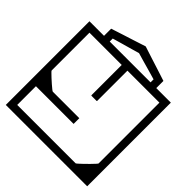

<svg xmlns="http://www.w3.org/2000/svg" viewBox="-211 -823 951 951"><g transform="rotate(45 265.0 -347.5)"><path d="M550 -279Q550 -279 550 -258.8Q550 -238.5 550 -206.8Q550 -175 550 -139.5Q550 -104 550 -72.2Q550 -40.5 550 -20.2Q550 0 550 0Q550 0 550 0Q550 0 550 0Q550 0 550 0Q550 0 550 0Q550 0 529.8 0Q509.5 0 477.5 0Q445.5 0 409.2 0Q373 0 339.8 0Q306.5 0 284 0Q261.5 0 258 0Q258 0 258 0Q258 0 258 0Q258 0 258 0Q258 0 258 0Q258 0 258 0Q258 -10 258 -20.2Q258 -30.5 258 -40Q258 -40 275.2 -40Q292.5 -40 318 -40Q343.5 -40 369 -40Q394.5 -40 411.8 -40Q429 -40 429 -40Q429 -40 429 -40Q429 -40 429 -40Q429 -40 429 -40Q430.5 -40 439 -47.5Q447.5 -55 459.5 -66.5Q471.5 -78 483 -89.8Q494.5 -101.5 502.2 -110Q510 -118.5 510 -120V-279ZM550 -398V-188H510Q510 -188 510 -203.8Q510 -219.5 510 -240.5Q510 -261.5 510 -277.2Q510 -293 510 -293Q510 -293 510 -293Q510 -293 510 -293Q510 -293 510 -293Q510 -293 510 -293Q510 -293 510 -308.8Q510 -324.5 510 -345.5Q510 -366.5 510 -382.2Q510 -398 510 -398ZM550 -307H510Q510 -307 510 -324.2Q510 -341.5 510 -368.8Q510 -396 510 -426.5Q510 -457 510 -484.2Q510 -511.5 510 -528.8Q510 -546 510 -546Q510 -546 510 -546Q510 -546 510 -546Q510 -546 510 -546Q510 -546 510 -546Q510 -546 510 -546Q510 -546 510 -546Q510 -546 510 -546Q510 -546 510 -546Q510 -546 510 -546Q510 -546 510 -546Q510 -546 510 -546Q510 -546 510 -546Q510 -546 491.8 -546Q473.5 -546 444.8 -546Q416 -546 384 -546Q352 -546 323.2 -546Q294.5 -546 276.2 -546Q258 -546 258 -546Q258 -556 258 -566.2Q258 -576.5 258 -586Q258 -586 258 -586Q258 -586 258 -586Q258 -586 258 -586Q258 -586 258 -586Q258 -586 258 -586Q258 -586 279 -586Q300 -586 333.2 -586Q366.5 -586 404 -586Q441.5 -586 474.8 -586Q508 -586 529 -586Q550 -586 550 -586Q550 -586 550 -586Q550 -586 550 -586Q550 -586 550 -586Q550 -586 550 -586Q550 -586 550 -565.8Q550 -545.5 550 -513.8Q550 -482 550 -446.5Q550 -411 550 -379.2Q550 -347.5 550 -327.2Q550 -307 550 -307ZM-20 -307Q-20 -307 -20 -327.2Q-20 -347.5 -20 -379.2Q-20 -411 -20 -446.5Q-20 -482 -20 -513.8Q-20 -545.5 -20 -565.8Q-20 -586 -20 -586Q-20 -586 -20 -586Q-20 -586 -20 -586Q-20 -586 -20 -586Q-20 -586 -20 -586Q-20 -586 1 -586Q22 -586 55.2 -586Q88.5 -586 126 -586Q163.5 -586 196.8 -586Q230 -586 251 -586Q272 -586 272 -586Q272 -586 272 -586Q272 -586 272 -586Q272 -586 272 -586Q272 -586 272 -586Q272 -586 272 -586Q272 -576.5 272 -566.2Q272 -556 272 -546Q272 -546 253.8 -546Q235.5 -546 206.8 -546Q178 -546 146 -546Q114 -546 85.2 -546Q56.5 -546 38.2 -546Q20 -546 20 -546Q20 -546 20 -546Q20 -546 20 -546Q20 -546 20 -546Q20 -546 20 -546Q20 -546 20 -546Q20 -546 20 -546Q20 -546 20 -546Q20 -546 20 -546Q20 -546 20 -546Q20 -546 20 -546Q20 -546 20 -546Q20 -546 20 -546Q20 -546 20 -528.8Q20 -511.5 20 -484.2Q20 -457 20 -426.5Q20 -396 20 -368.8Q20 -341.5 20 -324.2Q20 -307 20 -307ZM98 -211Q98 -211 111.5 -211Q125 -211 146 -211Q167 -211 191 -211Q215 -211 236 -211Q257 -211 270.5 -211Q284 -211 284 -211Q284 -211 284 -205.8Q284 -200.5 284 -195.2Q284 -190 284 -190Q284 -190 284 -185.2Q284 -180.5 284 -175.8Q284 -171 284 -171Q271.5 -171 250.2 -171Q229 -171 202.8 -171Q176.5 -171 148.8 -171Q121 -171 94.8 -171Q68.5 -171 47 -171Q25.5 -171 12 -171Q12 -171 12 -171Q12 -171 12 -171Q12 -171 12 -171Q12 -178.5 12 -197.8Q12 -217 12 -241.5Q12 -266 12 -290Q12 -314 12 -331Q12 -348 12 -352H20Q20 -345 20 -334.5Q20 -324 20 -310.5Q20 -297 20 -281Q20 -279.5 27.5 -272Q35 -264.5 46 -254.2Q57 -244 68.5 -234Q80 -224 88.2 -217.5Q96.5 -211 98 -211ZM-20 -279H20Q20 -279 20 -261.8Q20 -244.5 20 -217.2Q20 -190 20 -159.5Q20 -129 20 -101.8Q20 -74.5 20 -57.2Q20 -40 20 -40Q20 -40 20 -40Q20 -40 20 -40Q20 -40 20 -40Q20 -40 20 -40Q20 -40 20 -40Q20 -40 20 -40Q20 -40 20 -40Q20 -40 20 -40Q20 -40 20 -40Q20 -40 20 -40Q20 -40 20 -40Q20 -40 20 -40Q20 -40 38.2 -40Q56.5 -40 85.2 -40Q114 -40 146 -40Q178 -40 206.8 -40Q235.5 -40 253.8 -40Q272 -40 272 -40Q272 -30.5 272 -20.2Q272 -10 272 0Q272 0 272 0Q272 0 272 0Q272 0 272 0Q272 0 272 0Q272 0 272 0Q272 0 251 0Q230 0 196.8 0Q163.5 0 126 0Q88.5 0 55.2 0Q22 0 1 0Q-20 0 -20 0Q-20 0 -20 0Q-20 0 -20 0Q-20 0 -20 0Q-20 0 -20 0Q-20 0 -20 -20.2Q-20 -40.5 -20 -72.2Q-20 -104 -20 -139.5Q-20 -175 -20 -206.8Q-20 -238.5 -20 -258.8Q-20 -279 -20 -279ZM-20 -189V-399H20Q20 -399 20 -383.2Q20 -367.5 20 -346.5Q20 -325.5 20 -309.8Q20 -294 20 -294Q20 -294 20 -294Q20 -294 20 -294Q20 -294 20 -294Q20 -294 20 -294Q20 -294 20 -278.2Q20 -262.5 20 -241.5Q20 -220.5 20 -204.8Q20 -189 20 -189ZM250 -554Q250 -554 258 -554Q266 -554 274 -554Q282 -554 282 -554Q283.5 -554 284.2 -554Q285 -554 285.5 -553.5Q286 -553 286 -552.2Q286 -551.5 286 -550Q286 -550 286 -550Q286 -550 286 -550Q286 -550 286 -550Q286 -550 286 -550Q286 -550 286 -550Q286 -550 286 -534.5Q286 -519 286 -494.8Q286 -470.5 286 -443Q286 -415.5 286 -391.2Q286 -367 286 -351.5Q286 -336 286 -336Q286 -334 285.8 -333.2Q285.5 -332.5 284.8 -332.2Q284 -332 282 -332Q282 -332 274 -332Q266 -332 258 -332Q250 -332 250 -332Q248 -332 247.2 -332.2Q246.5 -332.5 246.2 -333.2Q246 -334 246 -336Q246 -336 246 -351.5Q246 -367 246 -391.2Q246 -415.5 246 -443Q246 -470.5 246 -494.8Q246 -519 246 -534.5Q246 -550 246 -550Q246 -550 246 -550Q246 -550 246 -550Q246 -550 246 -550Q246 -550 246 -550Q246 -550 246 -550Q246 -551.5 246 -552.2Q246 -553 246.5 -553.5Q247 -554 247.8 -554Q248.5 -554 250 -554ZM408 -568Q408 -568 408 -568Q408 -568 408 -568Q408 -568 408 -568Q408 -568 408 -568Q408 -568 408 -568Q408 -568 408 -577.8Q408 -587.5 408 -597.2Q408 -607 408 -607Q408 -607 393.5 -611.2Q379 -615.5 357.8 -621.5Q336.5 -627.5 315.2 -633.5Q294 -639.5 279.5 -643.8Q265 -648 265 -648Q265 -648 265 -648Q265 -648 265 -648Q265 -648 265 -648Q265 -648 265 -648Q265 -648 250.5 -643.8Q236 -639.5 214.8 -633.5Q193.5 -627.5 172.2 -621.5Q151 -615.5 136.5 -611.2Q122 -607 122 -607Q122 -607 122 -597.2Q122 -587.5 122 -577.8Q122 -568 122 -568Q122 -568 122 -568Q122 -568 122 -568Q122 -568 122 -568Q122 -568 122 -568Q122 -568 122 -568Q122 -568 112 -568Q102 -568 92 -568Q82 -568 82 -568Q82 -568 82 -568Q82 -568 82 -568Q82 -568 82 -568Q82 -568 82 -568Q82 -568 82 -568Q82 -568 82 -578.2Q82 -588.5 82 -602Q82 -615.5 82 -625.8Q82 -636 82 -636Q82 -636 100.5 -642Q119 -648 146.2 -656.8Q173.5 -665.5 200.8 -674.2Q228 -683 246.5 -689Q265 -695 265 -695Q265 -695 265 -695Q265 -695 265 -695Q265 -695 265 -695Q265 -695 265 -695Q265 -695 283.5 -689Q302 -683 329.2 -674.2Q356.5 -665.5 383.8 -656.8Q411 -648 429.5 -642Q448 -636 448 -636Q448 -636 448 -625.8Q448 -615.5 448 -602Q448 -588.5 448 -578.2Q448 -568 448 -568Q448 -568 448 -568Q448 -568 448 -568Q448 -568 448 -568Q448 -568 448 -568Q448 -568 448 -568Q448 -568 438 -568Q428 -568 418 -568Q408 -568 408 -568Z"/></g></svg>

Font: Honk
Style: Regular
Weight: 400
Designer: Noopur Datye & Yesha Goshar
Foundry: Ek Type
Version: Version 1.000